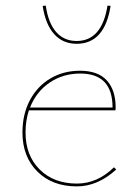

<svg xmlns="http://www.w3.org/2000/svg" viewBox="-20 -661 487 684"><path d="M394 -57Q328 3 254 3Q166 3 113 -50Q60 -103 60 -189Q60 -254 86.5 -304Q113 -354 159.5 -381.5Q206 -409 265 -409Q329 -409 360.5 -374.5Q392 -340 392 -278Q392 -271 391 -268H83Q71 -232 71 -189Q71 -107 121.5 -57Q172 -7 254 -7Q327 -7 386 -65ZM87 -278H381Q381 -399 266 -399Q204 -399 156.5 -366.5Q109 -334 87 -278ZM132 -640 143 -641Q152 -579 180 -547Q208 -515 253 -515Q343 -515 363 -641L374 -640Q353 -505 253 -505Q204 -505 173 -539.5Q142 -574 132 -640Z"/></svg>

Font: Ysabeau Hairline
Style: Regular
Weight: 100
Designer: Christian Thalmann (Catharsis Fonts)
Version: Version 0.003